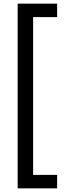

<svg xmlns="http://www.w3.org/2000/svg" viewBox="-20 -819 378 1055"><path d="M294 216V142H162V-725H294V-799H77V216Z"/></svg>

Font: Noto Sans Sinhala UI ExtraCondensed Medium
Style: Regular
Weight: 500
Width: 2
Designer: Jelle Bosma - Monotype Design Team
Foundry: Monotype Imaging Inc.
Version: Version 2.006